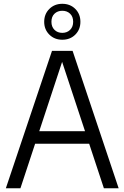

<svg xmlns="http://www.w3.org/2000/svg" viewBox="-20 -1014 670 1034"><path d="M11.5 0 260 -740H371L619 0H539.5L307.5 -702H321.5L90 0ZM138 -240 156 -307.5H474L492 -240ZM315.5 -800Q273.5 -800 245.8 -827.5Q218 -855 218 -896.5Q218 -938.5 245.8 -966Q273.5 -993.5 315.5 -993.5Q358 -993.5 385.5 -966Q413 -938.5 413 -896.5Q413 -855 385.5 -827.5Q358 -800 315.5 -800ZM315.5 -837Q341 -837 357.5 -853.2Q374 -869.5 374 -896.5Q374 -924.5 357.5 -940.2Q341 -956 315.5 -956Q290 -956 273.5 -940.2Q257 -924.5 257 -896.5Q257 -869.5 273.5 -853.2Q290 -837 315.5 -837Z"/></svg>

Font: Encode Sans SemiCondensed
Style: Regular
Weight: 400
Width: 4
Designer: Multiple Designers
Foundry: Impallari Type
Version: Version 3.002